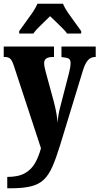

<svg xmlns="http://www.w3.org/2000/svg" viewBox="-23 -786 534 1031"><path d="M16 164Q75 164 110 144.5Q145 125 165 90Q185 55 197 10L51 -434Q41 -464 30.5 -472Q20 -480 2 -480H-3V-536H267V-480H263Q236 -480 225 -471.5Q214 -463 214 -447Q214 -437 216.5 -424.5Q219 -412 223 -398L266 -240Q275 -206 280 -176.5Q285 -147 286 -127Q290 -173 299 -206L347 -392Q350 -402 353 -419Q356 -436 356 -447Q356 -466 345.5 -471.5Q335 -477 311 -479L307 -480V-536H491V-480H488Q466 -480 450.5 -464Q435 -448 423 -410L299 -4Q278 64 258.5 108.5Q239 153 212.5 178.5Q186 204 143.5 214.5Q101 225 35 225H16ZM80 -619Q93 -638 112.5 -664Q132 -690 150.5 -717Q169 -744 178 -766H315Q324 -744 342.5 -717Q361 -690 380.5 -664Q400 -638 413 -619V-606H337Q332 -615 314.5 -632.5Q297 -650 278 -668.5Q259 -687 246 -699Q233 -686 215 -669Q197 -652 181 -635.5Q165 -619 156 -606H80Z"/></svg>

Font: Noto Serif Thai ExtraCondensed Black
Style: Regular
Weight: 900
Width: 2
Designer: Monotype Design Team
Foundry: Monotype Imaging Inc.
Version: Version 2.002; ttfautohint (v1.8.4.7-5d5b)